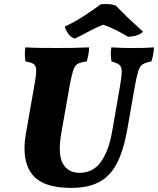

<svg xmlns="http://www.w3.org/2000/svg" viewBox="-20 -911 774 940"><path d="M328 9Q187 9 135.5 -60Q84 -129 107 -258L152 -515Q158 -551 157 -570.5Q156 -590 144 -598Q132 -606 105 -610Q99 -642 104 -679Q141 -677 178 -676.5Q215 -676 258 -676Q295 -676 334.5 -676.5Q374 -677 416 -679Q416 -662 413 -645Q410 -628 404 -610Q375 -607 360.5 -598.5Q346 -590 338.5 -567Q331 -544 322 -497L281 -264Q262 -160 286.5 -112.5Q311 -65 369 -65Q436 -65 474 -118.5Q512 -172 528 -262L567 -486Q576 -537 576 -560.5Q576 -584 564.5 -593.5Q553 -603 526 -610Q523 -626 522.5 -642.5Q522 -659 525 -679Q557 -677 584 -676.5Q611 -676 631 -676Q661 -676 683 -676.5Q705 -677 734 -679Q732 -641 721 -610Q693 -605 678.5 -596Q664 -587 656 -560.5Q648 -534 638 -476L602 -271Q584 -172 551.5 -110Q519 -48 465 -19.5Q411 9 328 9ZM346 -722Q325 -729 312.5 -748Q300 -767 297 -781Q342 -801 390.5 -832.5Q439 -864 473 -890Q490 -892 509.5 -891Q529 -890 547 -884Q574 -855 606 -824.5Q638 -794 680 -756Q669 -744 650 -738Q631 -732 607 -731Q579 -748 547 -764Q515 -780 485 -790Q451 -777 411.5 -755.5Q372 -734 346 -722Z"/></svg>

Font: Vollkorn ExtraBold
Style: Italic
Weight: 800
Italic angle: -11°
Designer: Friedrich Althausen
Foundry: Friedrich Althausen
Version: Version 5.000; ttfautohint (v1.8.3)